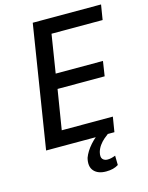

<svg xmlns="http://www.w3.org/2000/svg" viewBox="-132 -786 822 1067"><g transform="rotate(-15 279.0 -253.0)"><path d="M51 0 163 -705H556L542 -619H248L213 -399H485L472 -314H201L164 -86H458L444 0ZM344 199Q297 199 274 173Q251 147 263 99Q276 64 306 30Q336 -4 381 -33L406 0Q396 7 381.5 19.5Q367 32 355 48.5Q343 65 337 85Q330 113 340 125Q350 137 369 137Q379 137 390 134.5Q401 132 414 127L415 181Q401 190 383.5 194.5Q366 199 344 199Z"/></g></svg>

Font: Nunito Sans 7pt Condensed SemiBold
Style: Italic
Weight: 600
Width: 3
Italic angle: -9°
Designer: Vernon Adams
Foundry: Vernon Adams
Version: Version 3.101;gftools[0.9.27]